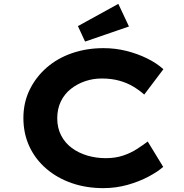

<svg xmlns="http://www.w3.org/2000/svg" viewBox="-20 -963 951 993"><path d="M514 10Q426 10 351 -16Q276 -42 219.5 -90.5Q163 -139 132 -205.5Q101 -272 101 -353Q101 -432 133 -498Q165 -564 221 -613Q277 -662 352.5 -688Q428 -714 515 -714Q577 -714 634.5 -699.5Q692 -685 741.5 -660.5Q791 -636 825 -605L726 -474Q700 -497 668 -516Q636 -535 596 -546Q556 -557 506 -557Q462 -557 421.5 -543.5Q381 -530 347.5 -504Q314 -478 295 -439Q276 -400 276 -351Q276 -302 296 -263Q316 -224 351 -198Q386 -172 431.5 -158.5Q477 -145 527 -145Q577 -145 617 -158.5Q657 -172 688.5 -192.5Q720 -213 744 -231L824 -100Q796 -75 748 -49.5Q700 -24 640 -7Q580 10 514 10ZM420 -748 383 -828 592 -943 647 -826Z"/></svg>

Font: Lexend Peta
Style: Bold
Weight: 700
Designer: Bonnie Shaver-Troup, Thomas Jockin
Foundry: Lexend
Version: Version 1.007